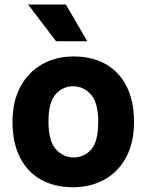

<svg xmlns="http://www.w3.org/2000/svg" viewBox="-20 -800 632 828"><path d="M295 7.5Q215.5 7.5 157 -25Q98.5 -57.5 66.2 -120.8Q34 -184 34 -276Q34 -363 68 -426Q102 -489 161.5 -522.8Q221 -556.5 297 -556.5Q379 -556.5 437.2 -522.8Q495.5 -489 526.8 -426Q558 -363 558 -276Q558 -184 523.5 -120.8Q489 -57.5 429.5 -25Q370 7.5 295 7.5ZM297 -121Q342.5 -121 373 -154.8Q403.5 -188.5 403.5 -276Q403.5 -357.5 371.8 -392.8Q340 -428 295.5 -428Q250 -428 219.5 -392.8Q189 -357.5 189 -276Q189 -192 221 -156.5Q253 -121 297 -121ZM222 -622 101 -780.5H264L356.5 -622Z"/></svg>

Font: Spline Sans
Style: Regular
Weight: 400
Designer: Eben Sorkin, Mirko Velimirovic
Foundry: Sorkin Type
Version: Version 1.001